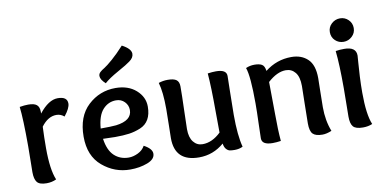

<svg xmlns="http://www.w3.org/2000/svg" viewBox="-71 -932 2295 1147"><g transform="rotate(-10 1076.5 -359.0)"><path d="M103 -478Q139 -478 154.5 -465Q170 -452 170 -424V-412Q228 -485 283 -485Q341 -485 341 -443Q341 -415 305 -370Q284 -388 258 -388Q207 -388 166 -333Q163 -269 163 -203Q163 -72 190 -9Q163 4 131 4Q88 4 73 -15Q58 -34 58 -76Q58 -88 59 -144Q60 -200 60 -232Q60 -399 51 -473Q80 -478 103 -478Z M742 -626Q724 -612 666.5 -580Q609 -548 582 -523Q552 -550 552 -572Q552 -585 562 -594.5Q572 -604 589 -614Q606 -624 641 -654.5Q676 -685 715 -728Q769 -700 769 -669Q769 -645 742 -626ZM581 -197Q554 -197 508 -199Q518 -128 553.5 -95Q589 -62 641 -62Q668 -62 697 -76Q726 -90 740 -116Q789 -90 789 -60Q789 -26 742 -8Q695 10 637 10Q543 10 469.5 -52Q396 -114 396 -231Q396 -354 466.5 -419.5Q537 -485 633 -485Q710 -485 757.5 -443Q805 -401 805 -343Q805 -296 787.5 -265.5Q770 -235 736 -221Q702 -207 667 -202Q632 -197 581 -197ZM624 -412Q577 -412 544 -376Q511 -340 505 -262Q569 -262 599 -265Q696 -277 696 -341Q696 -370 675.5 -391Q655 -412 624 -412Z M1207 -47Q1141 10 1055 10Q908 10 908 -132Q908 -139 909.5 -208.5Q911 -278 911 -309Q911 -412 894 -470Q921 -479 949 -479Q986 -479 1002 -467Q1018 -455 1018 -427Q1018 -375 1015 -285Q1012 -195 1012 -169Q1012 -118 1033.5 -91Q1055 -64 1089 -64Q1147 -64 1200 -115Q1199 -156 1199 -242Q1199 -392 1192 -475Q1220 -479 1242 -479Q1306 -479 1306 -440Q1306 -422 1304 -340Q1302 -258 1302 -204Q1302 -79 1321 -8Q1300 3 1271 3Q1252 3 1241 0.5Q1230 -2 1220 -13.5Q1210 -25 1207 -47Z M1540 -429Q1611 -485 1700 -485Q1761 -485 1799 -449Q1837 -413 1837 -333Q1837 -322 1835.5 -255Q1834 -188 1834 -157Q1834 -75 1860 -9Q1829 4 1804 4Q1763 4 1746 -13Q1729 -30 1729 -77Q1729 -129 1731 -202.5Q1733 -276 1733 -304Q1733 -359 1711 -386Q1689 -413 1654 -413Q1601 -413 1544 -361Q1546 -227 1546 -166Q1546 -70 1552 -2Q1525 2 1502 2Q1437 2 1437 -38Q1437 -67 1439.5 -132Q1442 -197 1442 -249Q1442 -415 1423 -467Q1447 -478 1475 -478Q1504 -478 1520 -469Q1536 -460 1540 -429Z M2020 -478Q2092 -478 2092 -425Q2092 -419 2089 -384.5Q2086 -350 2083.5 -299Q2081 -248 2081 -202Q2081 -68 2107 -7Q2082 4 2050 4Q2006 4 1990.5 -14Q1975 -32 1975 -75Q1975 -91 1976 -152.5Q1977 -214 1977 -247Q1977 -392 1968 -474Q1992 -478 2020 -478ZM2025 -520Q1995 -520 1974 -540Q1953 -560 1953 -591Q1953 -621 1975 -641.5Q1997 -662 2027 -662Q2056 -662 2077 -641.5Q2098 -621 2098 -591Q2098 -561 2076 -540.5Q2054 -520 2025 -520Z"/></g></svg>

Font: Overlock
Style: Bold
Weight: 700
Designer: Dario Muhafara
Foundry: Dario Manuel Muhafara
Version: Version 1.002